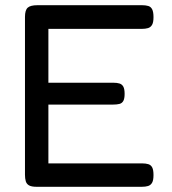

<svg xmlns="http://www.w3.org/2000/svg" viewBox="-20 -708 663 738"><path d="M121 10Q101 10 91.5 4.5Q82 -1 79 -11.5Q76 -22 76 -36V-643Q76 -669 86.5 -678.5Q97 -688 124 -688H526Q540 -688 550 -685Q560 -682 565 -672Q570 -662 570 -642Q570 -622 564.5 -612.5Q559 -603 549 -600Q539 -597 525 -597H166V-390H416Q430 -390 439.5 -387Q449 -384 454 -375Q459 -366 459 -347Q459 -329 454 -320Q449 -311 439 -308.5Q429 -306 414 -306H166V-80H526Q540 -80 550 -77Q560 -74 565 -64.5Q570 -55 570 -35Q570 -15 564.5 -5.5Q559 4 549 7Q539 10 525 10Z"/></svg>

Font: Fredoka Light
Style: Regular
Weight: 400
Version: Version 2.001